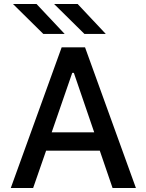

<svg xmlns="http://www.w3.org/2000/svg" viewBox="-20 -942 734 962"><path d="M544 0 480 -187H211L146 0H34L289 -705H406L661 0ZM342 -577 239 -279H452L350 -577ZM403 -772 251 -922H369L510 -772ZM197 -772 45 -922H163L304 -772Z"/></svg>

Font: Manrope Medium
Style: Medium
Weight: 500
Designer: Mikhail Sharanda
Foundry: Mikhail Sharanda
Version: Version 4.000;hotconv 1.0.109;makeotfexe 2.5.65596